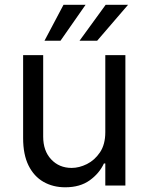

<svg xmlns="http://www.w3.org/2000/svg" viewBox="-20 -776 621 803"><path d="M420.4 -223.1V-545.4H504.4V0H420.4V-92.3H414.6Q395.5 -50.8 355 -21.7Q314.5 7.3 252.9 7.3Q201.7 7.3 161.9 -15.4Q122.1 -38.1 99.4 -83.7Q76.7 -129.4 76.7 -198.7V-545.4H160.6V-204.6Q160.6 -145 194.1 -109.4Q227.5 -73.7 279.8 -73.7Q311 -73.7 343.5 -89.8Q376 -106 398.2 -138.9Q420.4 -171.9 420.4 -223.1ZM312.5 -605.5 421.9 -755.9H515.6L386.2 -605.5ZM166 -605.5 245.6 -755.9H337.9L232.9 -605.5Z"/></svg>

Font: Sahel VF Regular
Style: Regular
Weight: 400
Foundry: Saber Rastikerdar (saber.rastikerdar@gmail.com)
Version: Version 3.4.0